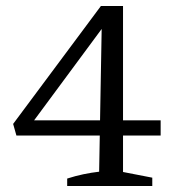

<svg xmlns="http://www.w3.org/2000/svg" viewBox="-20 -623 597 643"><path d="M205 0V-25Q233 -34 259.5 -39.5Q286 -45 312 -48L321 -555L336 -547L75 -194L64 -220H518V-169H35L24 -208L318 -603H392V-47L490 -28V0Z"/></svg>

Font: Piazzolla Thin
Style: Regular
Weight: 400
Version: Version 2.001